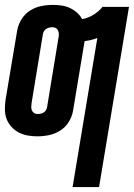

<svg xmlns="http://www.w3.org/2000/svg" viewBox="-26 -548 546 783"><path d="M270 215 371 -393Q358 -388 345 -385Q332 -382 319 -380L272 -97Q268 -73 254.5 -51Q241 -29 219.5 -15.5Q198 -2 174 3Q150 8 126 8Q106 8 86.5 4.5Q67 1 50 -8Q33 -17 20 -31.5Q7 -46 0.5 -64Q-6 -82 -6 -102.5Q-6 -123 -3 -143L44 -423Q48 -447 61.5 -469Q75 -491 96 -504.5Q117 -518 141 -523Q165 -528 189 -528Q207 -528 225 -525.5Q243 -523 259 -515.5Q275 -508 288 -496.5Q301 -485 309 -470Q332 -474 354 -487Q376 -500 392 -520H500L378 215ZM127 -83Q134 -83 140.5 -84.5Q147 -86 152.5 -89.5Q158 -93 161.5 -99Q165 -105 166 -111L212 -391Q214 -399 214 -407Q214 -415 211.5 -422Q209 -429 202.5 -433Q196 -437 188 -437Q181 -437 175 -435.5Q169 -434 163 -430.5Q157 -427 153.5 -421Q150 -415 149 -409L103 -129Q102 -121 101.5 -113Q101 -105 104 -98Q107 -91 113 -87Q119 -83 127 -83Z"/></svg>

Font: Iosevka Curly Extrabold
Style: Italic
Weight: 800
Italic angle: -9°
Monospace: yes
Designer: Belleve Invis
Foundry: Belleve Invis
Version: Version 22.1.2; ttfautohint (v1.8.4)